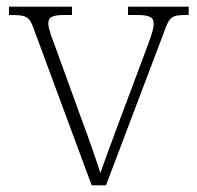

<svg xmlns="http://www.w3.org/2000/svg" viewBox="-20 -556 592 576"><path d="M84 -462 255 0H298L471 -457C489 -507 494 -511 542 -511H546V-536H364V-511H390C432 -511 441 -503 441 -484C441 -464 427 -431 406 -374L343 -206C311 -121 290 -62 281 -37C270 -73 244 -147 223 -203L149 -407C139 -434 125 -469 125 -485C125 -503 133 -511 174 -511H196V-536H7V-511C62 -511 68 -508 84 -462Z"/></svg>

Font: Noto Serif Georgian ExtraLight
Style: Regular
Weight: 200
Designer: Monotype Design Team, Akaki Razmadze
Foundry: Google LLC
Version: Version 2.003